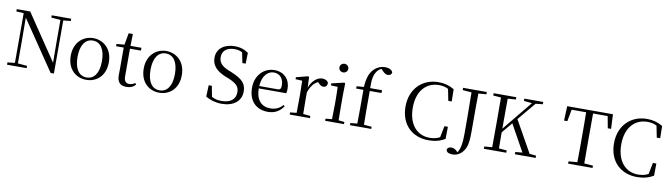

<svg xmlns="http://www.w3.org/2000/svg" viewBox="-41 -1576 8649 2477"><g transform="rotate(10 4283.0 -337.0)"><path d="M616 7H659V-688L756 -698V-728H501V-698L622 -688V-395L624 -128L219 -728H43V-698L140 -692V-41L44 -30V0H301V-30L179 -41V-319L177 -640Z M1082 15C1215 15 1332 -77 1332 -258C1332 -438 1211 -531 1082 -531C954 -531 833 -437 833 -258C833 -78 950 15 1082 15ZM1082 -16C983 -16 922 -101 922 -257C922 -413 983 -499 1082 -499C1181 -499 1242 -413 1242 -257C1242 -101 1181 -16 1082 -16Z M1610 15C1662 15 1701 -3 1729 -37L1714 -54C1687 -38 1668 -29 1638 -29C1594 -29 1570 -56 1570 -118V-479H1714V-516H1570L1574 -672H1519L1491 -518L1388 -509V-479H1488V-207C1488 -171 1487 -150 1487 -118C1487 -28 1526 15 1610 15Z M2038 15C2171 15 2288 -77 2288 -258C2288 -438 2167 -531 2038 -531C1910 -531 1789 -437 1789 -258C1789 -78 1906 15 2038 15ZM2038 -16C1939 -16 1878 -101 1878 -257C1878 -413 1939 -499 2038 -499C2137 -499 2198 -413 2198 -257C2198 -101 2137 -16 2038 -16Z M2857 16C3010 16 3111 -62 3111 -187C3111 -289 3064 -345 2912 -408L2867 -426C2788 -459 2741 -501 2741 -576C2741 -664 2808 -708 2902 -708C2942 -708 2972 -701 3003 -683L3030 -548H3073L3077 -690C3028 -725 2973 -745 2897 -745C2768 -745 2664 -680 2664 -554C2664 -452 2726 -389 2845 -339L2888 -322C2997 -277 3032 -238 3032 -165C3032 -69 2960 -20 2851 -20C2799 -20 2762 -27 2720 -51L2693 -191H2652L2646 -42C2695 -10 2774 16 2857 16Z M3463 15C3553 15 3620 -26 3664 -94L3648 -108C3607 -60 3556 -35 3485 -35C3375 -35 3297 -104 3295 -263H3655C3660 -279 3662 -299 3662 -323C3662 -441 3585 -531 3455 -531C3322 -531 3208 -425 3208 -257C3208 -76 3315 15 3463 15ZM3296 -294C3303 -424 3370 -499 3453 -499C3534 -499 3582 -437 3582 -352C3582 -312 3572 -294 3537 -294Z M3830 0H4012V-28L3917 -38L3915 -229V-322C3945 -403 3982 -451 4035 -476L4044 -467C4067 -443 4084 -429 4110 -429C4145 -429 4161 -451 4162 -486C4152 -515 4120 -531 4082 -531C4015 -531 3948 -473 3915 -382L3909 -520L3896 -528L3742 -488V-462L3830 -458C3832 -408 3833 -358 3833 -289V-229L3831 -37L3747 -28V0Z M4331 -655C4362 -655 4389 -678 4389 -711C4389 -744 4362 -768 4331 -768C4299 -768 4273 -744 4273 -711C4273 -678 4299 -655 4331 -655ZM4294 0H4458V-28L4381 -36C4380 -92 4379 -175 4379 -229V-380L4382 -520L4370 -528L4205 -489V-463L4294 -459C4296 -409 4298 -356 4298 -289V-229C4298 -175 4297 -92 4295 -36L4211 -28V0Z M4625 0H4815V-28L4713 -37L4711 -229V-479H4865V-516H4710C4707 -630 4719 -687 4750 -734C4765 -757 4786 -776 4811 -786L4830 -766C4858 -736 4879 -723 4905 -723C4935 -723 4954 -740 4955 -764C4945 -798 4902 -816 4854 -816C4805 -816 4757 -799 4716 -760C4663 -711 4635 -640 4628 -517L4533 -509V-479H4628V-229L4626 -37L4536 -28V0Z M5566 16C5647 16 5715 0 5782 -40L5784 -199H5739L5709 -49C5667 -27 5623 -18 5575 -18C5414 -18 5295 -140 5295 -364C5295 -585 5414 -709 5579 -709C5625 -709 5663 -701 5701 -681L5731 -529H5776L5773 -689C5709 -727 5648 -745 5566 -745C5357 -745 5200 -596 5200 -362C5200 -127 5351 16 5566 16Z M5890 -698 6007 -689C6011 -400 6011 -285 6011 -153C6011 -21 5996 55 5962 104L5947 88C5919 64 5902 57 5875 57C5847 57 5825 68 5820 96C5824 129 5858 142 5903 142C5952 142 5998 123 6036 76C6076 27 6095 -31 6095 -180V-391C6095 -493 6095 -593 6097 -690L6201 -698V-728H5890Z M6810 0H6969V-30L6883 -38L6650 -453L6847 -688L6940 -698V-728H6692V-698L6799 -687L6480 -297V-391C6480 -492 6480 -592 6481 -690L6587 -698V-728H6290V-698L6393 -690C6394 -591 6394 -491 6394 -391V-337C6394 -236 6394 -137 6393 -39L6290 -30V0H6584V-30L6481 -39L6480 -249L6595 -387L6789 -38L6697 -30V0Z M7246 -538H7289L7318 -693H7508C7510 -593 7510 -492 7510 -391V-337C7510 -236 7510 -137 7508 -39L7394 -30V0H7714V-30L7599 -39C7598 -138 7598 -237 7598 -337V-391C7598 -493 7598 -594 7599 -693H7790L7819 -538H7862L7853 -728H7254Z M8297 16C8378 16 8446 0 8513 -40L8515 -199H8470L8440 -49C8398 -27 8354 -18 8306 -18C8145 -18 8026 -140 8026 -364C8026 -585 8145 -709 8310 -709C8356 -709 8394 -701 8432 -681L8462 -529H8507L8504 -689C8440 -727 8379 -745 8297 -745C8088 -745 7931 -596 7931 -362C7931 -127 8082 16 8297 16Z"/></g></svg>

Font: Noto Serif CJK TC
Style: Regular
Weight: 400
Designer: Ryoko NISHIZUKA 西塚涼子 (kana & ideographs); Frank Grießhammer (Latin, Greek & Cyrillic); Wenlong ZHANG 张文龙 (bopomofo); San
Foundry: Adobe
Version: Version 2.001;hotconv 1.1.0;makeotfexe 2.6.0